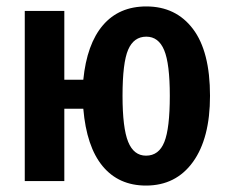

<svg xmlns="http://www.w3.org/2000/svg" viewBox="-20 -563 708 597"><path d="M633 -265Q633 -133 580 -59.5Q527 14 434 14Q349 14 299 -46.5Q249 -107 239 -225H180V0H57V-529H180V-315H239Q250 -426 300 -484.5Q350 -543 435 -543Q527 -543 580 -473Q633 -403 633 -265ZM508 -265Q508 -365 490.5 -407Q473 -449 435 -449Q396 -449 378.5 -408.5Q361 -368 361 -265Q361 -165 378.5 -122Q396 -79 434 -79Q474 -79 491 -121.5Q508 -164 508 -265Z"/></svg>

Font: Fira Sans Extra Condensed Medium
Style: Regular
Weight: 500
Width: 1
Designer: Carrois Corporate & Edenspiekermann AG
Foundry: Carrois Corporate GbR & Edenspiekermann AG
Version: Version 4.203